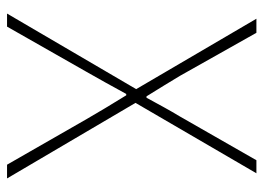

<svg xmlns="http://www.w3.org/2000/svg" viewBox="-124 -642 766 559"><g transform="rotate(90 259.5 -363.0)"><path d="M20 0H58L190 -232C210 -267 230 -303 254 -347H258C285 -303 307 -267 327 -232L460 0H500L280 -374L485 -726H447L320 -504C300 -471 287 -446 265 -406H261C236 -446 221 -471 201 -504L76 -726H35L240 -376Z"/></g></svg>

Font: Noto Sans T Chinese Thin
Style: Regular
Weight: 100
Designer: Ryoko NISHIZUKA (kana & ideographs); Paul D. Hunt (Latin, Greek & Cyrillic); Wenlong ZHANG (bopomofo); Sandoll Communica
Foundry: Adobe Systems Incorporated
Version: Version 1.000;PS 1;hotconv 1.0.78;makeotf.lib2.5.61930